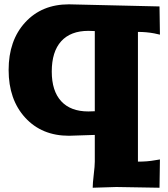

<svg xmlns="http://www.w3.org/2000/svg" viewBox="-20 -630 780 891"><path d="M299.8 -609.9 720.2 -600.1 722.2 -469.2 695.8 -475.1Q659.7 -481.9 620.1 -481.9V-439.9V120.1Q664.6 120.1 698.2 113.8L722.2 109.9L720.2 241.2L520 237.8L410.2 241.2Q410.2 220.7 415 180.4Q419.9 140.1 419.9 120.1V-3.9L299.8 0Q173.8 0 96.9 -84Q20 -168 20 -305.2Q20 -442.4 96.9 -526.1Q173.8 -609.9 299.8 -609.9ZM220.2 -297.9Q220.2 -208 263.9 -160.4Q307.6 -112.8 390.1 -112.8L419.9 -113.8V-485.8L390.1 -486.8Q307.6 -486.8 263.9 -438.5Q220.2 -390.1 220.2 -297.9Z"/></svg>

Font: Zantroke
Style: Regular
Weight: 500
Foundry: gluk
Version: Version 0.36